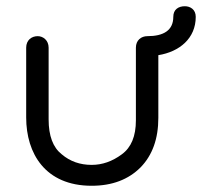

<svg xmlns="http://www.w3.org/2000/svg" viewBox="-20 -580 648 616"><path d="M453 -464C433 -464 416 -451 416 -427V-194C416 -143 401 -107 371 -85C340 -62 308 -51 274 -51C237 -51 205 -62 178 -85C150 -107 136 -144 136 -197V-427C136 -451 118 -464 101 -464C81 -464 64 -451 64 -427V-203C64 -88 125 16 274 16C340 16 392 -4 431 -43C469 -82 488 -135 488 -202V-403C556 -414 608 -457 608 -526C608 -550 590 -560 573 -560C553 -560 536 -550 536 -526C536 -482 504 -464 453 -464Z"/></svg>

Font: Dongle Light
Style: Regular
Weight: 300
Designer: Yanghee Ryu
Foundry: Yanghee Ryu
Version: Version 2.000